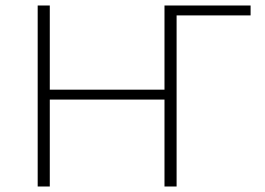

<svg xmlns="http://www.w3.org/2000/svg" viewBox="-20 -678 962 698"><path d="M578 0V-658H622V0ZM117 0V-658H161V0ZM133 -316V-352H607V-316ZM599 -622V-658H891V-622Z"/></svg>

Font: Ysabeau SC ExtraLight
Style: Regular
Weight: 250
Designer: Christian Thalmann (Catharsis Fonts)
Version: Version 2.001;gftools[0.9.30]; featfreeze: smcp